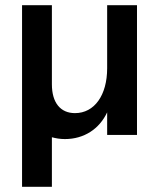

<svg xmlns="http://www.w3.org/2000/svg" viewBox="-20 -520 613 740"><path d="M65 200H180V9C195 13 211 16 230 16C304 16 363 -23 393 -87V0H508V-500H393V-257C393 -153 344 -84 269 -84C213 -84 180 -124 180 -195V-500H65Z"/></svg>

Font: Uncut Sans Semibold
Style: Regular
Weight: 600
Designer: Kasper Nordkvist
Foundry: UNCUT.wtf
Version: Version 1.304;Glyphs 3.2 (3246)